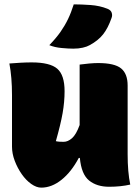

<svg xmlns="http://www.w3.org/2000/svg" viewBox="-20 -846 640 880"><path d="M125 -560Q209 -560 242.5 -531Q276 -502 276 -428Q276 -379 267 -327.5Q258 -276 236 -199Q244 -197 253.5 -196.5Q263 -196 272 -196Q291 -196 310 -212.5Q329 -229 345 -273V-550Q366 -553 389.5 -555Q413 -557 430 -557Q505 -557 535 -532.5Q565 -508 565 -454V-140Q565 -57 577 0Q533 10 480 10Q424 10 388.5 -18.5Q353 -47 346 -122H341Q307 -58 262 -22Q217 14 169 14Q147 14 123 -3Q99 -20 79.5 -48Q60 -76 47.5 -109Q35 -142 35 -174V-410Q35 -492 23 -555Q48 -557 74 -558.5Q100 -560 125 -560ZM318 -826Q353 -826 395 -823Q437 -820 472 -806Q488 -800 492 -787.5Q496 -775 491 -763Q475 -717 452.5 -688.5Q430 -660 391 -639Q379 -632 359.5 -627.5Q340 -623 316 -623Q294 -623 262 -626Q230 -629 206 -639Q237 -671 257 -699.5Q277 -728 291.5 -758Q306 -788 318 -826Z"/></svg>

Font: Recursive Sn Csl St XBk
Style: Regular
Weight: 1000
Version: Version 1.079;hotconv 1.0.112;makeotfexe 2.5.65598; ttfautoh